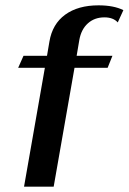

<svg xmlns="http://www.w3.org/2000/svg" viewBox="-20 -699 482 719"><path d="M148 -445H48L68 -490H156L165 -543Q176 -609 224 -644Q272 -679 349 -679Q406 -679 442 -661L421 -615Q404 -634 371 -634Q334 -634 309 -611.5Q284 -589 277 -549L267 -490H401L383 -445H259L181 0H70Z"/></svg>

Font: Fahkwang Medium
Style: Italic
Weight: 500
Italic angle: -10°
Version: Version 1.000; ttfautohint (v1.6)